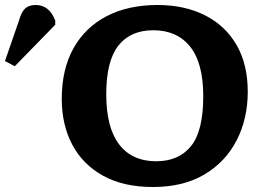

<svg xmlns="http://www.w3.org/2000/svg" viewBox="-191 -734 1065 768"><path d="M421 14Q303 14 221.5 -31Q140 -76 98 -155.5Q56 -235 56 -338Q56 -457 103 -541Q150 -625 236 -669.5Q322 -714 439 -714Q547 -714 628.5 -673Q710 -632 755 -554.5Q800 -477 800 -367Q800 -259 755.5 -172.5Q711 -86 626.5 -36Q542 14 421 14ZM434 -89Q524 -89 573 -149.5Q622 -210 622 -349Q622 -482 569.5 -547.5Q517 -613 422 -613Q331 -613 282.5 -551.5Q234 -490 234 -357Q234 -224 285.5 -156.5Q337 -89 434 -89ZM-132 -469 -171 -490 -115 -652Q-105 -687 -90 -700.5Q-75 -714 -48 -714Q6 -714 30 -652V-635Z"/></svg>

Font: Literata 7pt
Style: Bold
Weight: 700
Designer: Latin by Veronika Burian and Jose Scaglione. Greek by Irene Vlachou. Cyrillic by Vera Evstafieva.
Foundry: TypeTogether
Version: Version 3.002